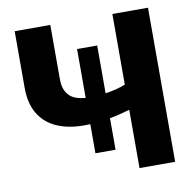

<svg xmlns="http://www.w3.org/2000/svg" viewBox="-80 -794 890 875"><g transform="rotate(-10 365.5 -356.5)"><path d="M495.9 0Q495.9 -55 495.9 -106.5Q495.9 -158.1 495.9 -222.3V-269.6Q470.7 -262.2 444.8 -256Q418.9 -249.8 392.1 -245.2Q365.3 -240.6 337.6 -238Q309.9 -235.3 281 -235.3Q207.9 -235.3 154.6 -259.1Q101.3 -282.8 72.6 -330.8Q43.9 -378.9 43.9 -450.7Q43.9 -463.8 43.9 -475.9Q43.9 -488 43.9 -500.9Q43.9 -562.7 43.9 -611.6Q43.9 -660.6 43.9 -713H208.8Q208.8 -652.2 208.8 -603.2Q208.8 -554.2 208.8 -499.7V-461.9Q208.8 -410 236.8 -383.5Q264.8 -356.9 331.2 -356.9Q361.6 -356.9 392.4 -360.9Q423.3 -364.9 450.4 -371.6Q477.5 -378.3 495.9 -386.5V-474.3Q495.9 -543.4 495.9 -598.9Q495.9 -654.5 495.9 -713H660.8Q660.8 -654.5 660.8 -598.9Q660.8 -543.4 660.8 -474.3V-232.5Q660.8 -165.5 660.8 -111.6Q660.8 -57.6 660.8 0ZM309.8 -101.3Q309.8 -148.1 309.8 -191.8Q309.8 -235.6 309.8 -273.7V-411Q309.8 -449.4 309.8 -493.1Q309.8 -536.9 309.8 -583.6H402.9Q402.9 -536.9 402.9 -493.1Q402.9 -449.4 402.9 -411V-273.7Q402.9 -235.6 402.9 -191.8Q402.9 -148.1 402.9 -101.3Z"/></g></svg>

Font: Commissioner Thin
Style: Regular
Weight: 100
Designer: Kostas Bartsokas
Foundry: Kostas Bartsokas
Version: Version 1.001;gftools[0.9.23]